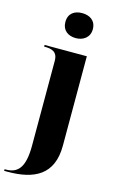

<svg xmlns="http://www.w3.org/2000/svg" viewBox="-172 -831 684 1128"><g transform="rotate(15 170.0 -267.0)"><path d="M181 -622C226 -622 265 -648 265 -698C265 -751 226 -774 181 -774C134 -774 98 -751 98 -698C98 -648 134 -622 181 -622ZM-23 240H-2C158 240 272 187 272 8V-536H15V-526H18C61 -526 97 -517 97 -461V54C97 189 57 230 -16 230H-23Z"/></g></svg>

Font: Noto Serif Display ExtraBold
Style: Regular
Weight: 800
Designer: Monotype Design Team
Foundry: Monotype Imaging Inc.
Version: Version 2.009